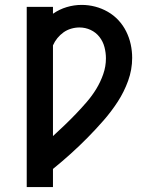

<svg xmlns="http://www.w3.org/2000/svg" viewBox="-20 -763 640 783"><path d="M89 0V-735H196V-707Q222 -725 252 -734Q282 -743 313 -743Q341 -743 368 -736Q395 -729 419.5 -715Q444 -701 463 -680.5Q482 -660 494.5 -635Q507 -610 513 -582.5Q519 -555 519 -527Q519 -479 502.5 -433.5Q486 -388 460 -348Q434 -308 402.5 -272Q371 -236 337.5 -202Q304 -168 268.5 -136Q233 -104 196 -74V0ZM196 -208Q220 -230 244 -253Q268 -276 290.5 -299.5Q313 -323 334.5 -348Q356 -373 373 -401Q390 -429 401 -460.5Q412 -492 412 -525Q412 -548 406 -571Q400 -594 385.5 -612.5Q371 -631 349.5 -641Q328 -651 304 -651Q287 -651 270 -646Q253 -641 239 -631Q225 -621 214 -607.5Q203 -594 196 -578Z"/></svg>

Font: Iosevka Curly Slab SmBdEx
Style: Regular
Weight: 600
Width: 7
Monospace: yes
Designer: Belleve Invis
Foundry: Belleve Invis
Version: Version 11.1.0; ttfautohint (v1.8.3)